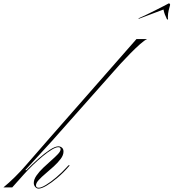

<svg xmlns="http://www.w3.org/2000/svg" viewBox="-153 -1104 1022 1131"><path d="M74 7Q63 7 54.5 -3Q46 -13 46 -26Q46 -47 62 -70Q78 -93 101.5 -115.5Q125 -138 148.5 -158.5Q172 -179 188 -196Q204 -213 204 -225Q204 -237 190 -237Q176 -237 152 -222.5Q128 -208 99 -184Q70 -160 40.5 -131.5Q11 -103 -14 -75L-81 0H-133Q-101 -26 -65.5 -61Q-30 -96 0 -131L135 -286L651 -874H714Q698 -867 671.5 -843.5Q645 -820 615 -789.5Q585 -759 555.5 -727Q526 -695 504 -669L150 -270L-4 -102H3Q36 -136 72.5 -168.5Q109 -201 140.5 -221.5Q172 -242 191 -242Q202 -242 211.5 -234.5Q221 -227 221 -211Q221 -190 204.5 -168Q188 -146 164 -124Q140 -102 116 -82Q92 -62 75.5 -44Q59 -26 59 -12Q59 2 75 2Q90 2 118 -15Q146 -32 179 -60Q212 -88 241 -120L250 -130H258L251 -122Q220 -86 185.5 -57Q151 -28 121.5 -10.5Q92 7 74 7ZM664 -993 663 -996Q675 -1001 701.5 -1013.5Q728 -1026 757.5 -1041Q787 -1056 810.5 -1068Q834 -1080 841 -1084Q849 -1084 849 -1075Q845 -1062 840.5 -1042.5Q836 -1023 836 -1006Q836 -1002 836 -998.5Q836 -995 837 -991Q837 -989 834 -989Q832 -989 830 -992Q823 -1006 818 -1019Q813 -1032 810 -1048Z"/></svg>

Font: Ballet 72pt
Style: Regular
Weight: 400
Designer: Maximiliano R. Sproviero
Foundry: Omnibus-Type
Version: Version 1.100; ttfautohint (v1.8.3)